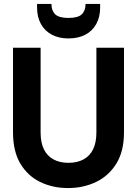

<svg xmlns="http://www.w3.org/2000/svg" viewBox="-20 -942 695 974"><path d="M325 12Q247 12 183.5 -19Q120 -50 83 -112.5Q46 -175 46 -271V-700H186V-270Q186 -219 202.5 -185Q219 -151 251 -133.5Q283 -116 327 -116Q372 -116 404 -133.5Q436 -151 452.5 -185Q469 -219 469 -270V-700H609V-271Q609 -175 570.5 -112.5Q532 -50 467.5 -19Q403 12 325 12ZM327 -747Q279 -747 243 -766Q207 -785 187.5 -820.5Q168 -856 168 -904V-922H241Q241 -888 260 -869.5Q279 -851 327 -851Q376 -851 395 -869.5Q414 -888 414 -922H488V-904Q488 -855 468 -819.5Q448 -784 412 -765.5Q376 -747 327 -747Z"/></svg>

Font: DM Sans 36pt ExtraBold
Style: Regular
Weight: 800
Designer: Colophon Foundry, Jonny Pinhorn
Foundry: Colophon Foundry
Version: Version 4.004;gftools[0.9.30]